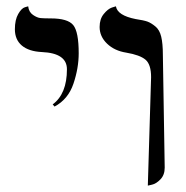

<svg xmlns="http://www.w3.org/2000/svg" viewBox="-20 -579 585 605"><path d="M151.9 -243.2 146 -250Q190.9 -283.2 190.9 -360.8Q190.9 -411.6 111.8 -415Q70.8 -417 48.8 -435.5Q26.9 -454.1 26.9 -486.8Q26.9 -516.6 37.4 -534.9Q47.9 -553.2 58.6 -556.2L68.8 -559.1Q70.8 -541 84 -532Q97.2 -522.9 108.2 -522Q119.1 -521 140.1 -521Q193.4 -521 210.7 -500Q228 -479 228 -411.1Q228 -364.3 211.4 -315.2Q194.8 -266.1 151.9 -243.2ZM445.8 5.9 456.1 -335.9Q456.1 -376 438.5 -390.9Q420.9 -405.8 377.9 -413.1Q340.8 -418.9 317.4 -441.4Q293.9 -463.9 293.9 -494.1Q293.9 -519 306.9 -534.9Q319.8 -550.8 332.5 -555.2L345.2 -559.1Q350.1 -530.3 407.2 -519Q433.1 -515.1 444.6 -511Q456.1 -506.8 469.5 -495.8Q482.9 -484.9 488 -463.4Q493.2 -441.9 493.2 -405.8L499 -50.8Q499 -27.8 485.6 -13.9Q472.2 0 459 2.9Z"/></svg>

Font: Linux Biolinum
Style: Bold
Weight: 700
Designer: Philipp H. Poll
Foundry: Philipp H. Poll
Version: Version 1.3.2 ; ttfautohint (v0.9)